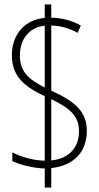

<svg xmlns="http://www.w3.org/2000/svg" viewBox="-20 -780 441 858"><path d="M180 -27V58H209V-29C313 -40 368 -104 368 -195C368 -280 317 -326 209 -375V-666C253 -665 291 -653 327 -633L341 -666C302 -688 258 -700 209 -701V-760H180V-700C94 -693 33 -629 33 -533C33 -440 87 -394 180 -350V-62C131 -62 71 -80 35 -99V-60C69 -44 125 -29 180 -27ZM180 -665V-389C109 -425 69 -458 69 -532C69 -611 116 -659 180 -665ZM209 -63V-337C295 -295 333 -261 333 -193C333 -116 283 -70 209 -63Z"/></svg>

Font: Noto Sans ExtraCondensed ExtraLight
Style: Regular
Weight: 200
Width: 2
Designer: Monotype Design Team
Foundry: Monotype Imaging Inc.
Version: Version 2.013